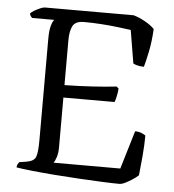

<svg xmlns="http://www.w3.org/2000/svg" viewBox="-51 -753 726 800"><g transform="rotate(5 312.0 -352.5)"><path d="M478 0Q450 0 405 -2Q360 -4 308 -7Q256 -10 204.5 -14Q153 -18 111 -22.5Q69 -27 45 -31Q45 -39 48.5 -45Q52 -51 55 -54L82 -58Q115 -63 122.5 -81.5Q130 -100 130 -152V-577Q130 -612 136 -632Q142 -652 148 -657H56Q53 -659 49.5 -663.5Q46 -668 45 -675Q50 -681 62 -688Q74 -695 86 -700Q98 -705 104 -705H476Q500 -698 525 -684Q550 -670 564 -655Q561 -601 552 -558Q543 -515 537 -495Q520 -495 508 -498.5Q496 -502 492 -505L469 -643Q447 -646 414.5 -650Q382 -654 344.5 -656.5Q307 -659 272 -659Q236 -659 225 -637Q214 -615 214 -579V-390Q276 -391 332 -394.5Q388 -398 431 -403L440 -395Q438 -375 434.5 -360Q431 -345 428 -338H214V-130Q214 -106 208.5 -89Q203 -72 197 -64H476L524 -224Q540 -224 551.5 -219Q563 -214 568 -210Q568 -172 564 -125Q560 -78 556 -43Q548 -35 533 -25Q518 -15 503 -7.5Q488 0 478 0Z"/></g></svg>

Font: Texturina 72pt
Style: Regular
Weight: 400
Designer: Guillermo Torres Carreño
Foundry: Omnibus-Type
Version: Version 1.002; ttfautohint (v1.8.3)